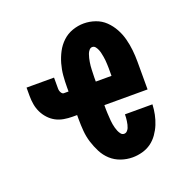

<svg xmlns="http://www.w3.org/2000/svg" viewBox="-104 -633 708 735"><g transform="rotate(-20 250.0 -265.0)"><path d="M315 8Q291 8 268 0Q245 -8 227.5 -24Q210 -40 199 -61.5Q188 -83 181 -105.5Q174 -128 172 -152Q170 -176 170 -200V-217H151Q134 -217 116.5 -220Q99 -223 84 -231Q69 -239 57 -252Q45 -265 37.5 -280.5Q30 -296 27 -313Q24 -330 24 -348V-382H136V-348Q136 -342 136 -337Q136 -332 137.5 -327Q139 -322 142.5 -317.5Q146 -313 151 -313H170V-330Q170 -354 172 -377.5Q174 -401 180.5 -424Q187 -447 198 -468Q209 -489 226.5 -505.5Q244 -522 267 -530Q290 -538 313 -538Q337 -538 360 -530Q383 -522 400 -505.5Q417 -489 428.5 -468Q440 -447 446 -424Q452 -401 454.5 -377.5Q457 -354 457 -330V-217H281V-200Q281 -192 281.5 -184.5Q282 -177 282.5 -169Q283 -161 283.5 -153.5Q284 -146 285.5 -138Q287 -130 289 -122.5Q291 -115 294 -108Q297 -101 302 -94.5Q307 -88 315 -88Q322 -88 327 -93Q332 -98 334.5 -104Q337 -110 338.5 -116.5Q340 -123 341 -130Q342 -137 342.5 -143.5Q343 -150 343 -157H455Q454 -136 450 -116.5Q446 -97 438.5 -78.5Q431 -60 419 -43Q407 -26 391 -14.5Q375 -3 355 2.5Q335 8 315 8ZM281 -313H345V-330Q345 -338 345 -345.5Q345 -353 344.5 -361Q344 -369 343.5 -376.5Q343 -384 341.5 -391.5Q340 -399 338.5 -406.5Q337 -414 334 -421.5Q331 -429 326 -435.5Q321 -442 313 -442Q306 -442 300.5 -435.5Q295 -429 292.5 -421.5Q290 -414 288 -406.5Q286 -399 285 -391.5Q284 -384 283 -376.5Q282 -369 282 -361Q282 -353 281.5 -345.5Q281 -338 281 -330Z"/></g></svg>

Font: Iosevka Slab
Style: Bold
Weight: 700
Monospace: yes
Designer: Belleve Invis
Foundry: Belleve Invis
Version: Version 11.1.1; ttfautohint (v1.8.3)